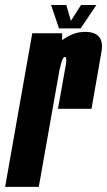

<svg xmlns="http://www.w3.org/2000/svg" viewBox="-63 -730 418 750"><path d="M163.5 -305Q188.5 -445 194 -476Q198.5 -504 192.5 -507Q191.5 -507.5 190.5 -507.5Q182.5 -507.5 176 -483Q172.5 -470 169.5 -457.5L88.5 0H-43L63 -600H179.5L180 -573Q222.5 -605.5 269 -605.5Q308 -605.5 324 -586Q340 -567 333.5 -528.5Q320.5 -452 294.5 -305ZM167.5 -619 136.5 -710.5H196L214 -648.5L253.5 -710.5H313.5L252 -619Z"/></svg>

Font: Anybody UltraCondensed Regular
Style: Bold Italic
Weight: 700
Width: 1
Italic angle: -10°
Designer: Tyler Finck
Foundry: Etcetera Type Company
Version: Version 1.010; ttfautohint (v1.8.3) -l 8 -r 50 -G 200 -x 14 